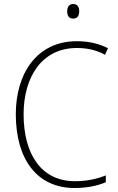

<svg xmlns="http://www.w3.org/2000/svg" viewBox="-20 -930 589 960"><path d="M345 -910C324 -910 316 -893 316 -873C316 -853 324 -837 345 -837C368 -837 376 -852 376 -874C376 -893 369 -910 345 -910ZM364 -690C410 -690 459 -682 505 -656L520 -689C472 -713 421 -724 364 -724C165 -724 59 -563 59 -359C59 -135 164 10 353 10C418 10 470 -2 509 -19V-53C469 -37 419 -24 355 -24C187 -24 98 -158 98 -359C98 -543 188 -690 364 -690Z"/></svg>

Font: Noto Sans Bengali SemiCondensed ExtraLight
Style: Regular
Weight: 200
Width: 4
Designer: Joana Ranito - Universal Thirst; Jelle Bosma - Monotype Design Team
Foundry: Universal Thirst ehf.
Version: Version 3.000